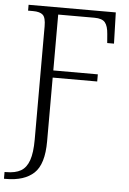

<svg xmlns="http://www.w3.org/2000/svg" viewBox="-70 -759 704 1044"><g transform="rotate(5 282.0 -237.0)"><path d="M-8 203H0Q51 203 81 185.5Q111 168 125.5 126.5Q140 85 140 13V-605Q140 -652 124 -667Q108 -682 70 -682H43V-714H519L524 -544H487L483 -593Q480 -636 464 -655.5Q448 -675 406 -675H208V-370H451V-331H208V17Q208 142 155.5 191Q103 240 3 240H-8Z"/></g></svg>

Font: Noto Serif Light
Style: Regular
Weight: 300
Designer: Monotype Design Team
Foundry: Monotype Imaging Inc.
Version: Version 1.001